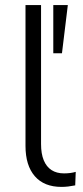

<svg xmlns="http://www.w3.org/2000/svg" viewBox="-20 -725 325 753"><path d="M221 8Q153 8 116.5 -34Q80 -76 80 -153V-705H141V-160Q141 -122 151.5 -96.5Q162 -71 182 -58Q202 -45 231 -45Q244 -45 255.5 -46.5Q267 -48 277 -51L275 2Q260 5 247 6.5Q234 8 221 8ZM189 -516V-705H246L223 -516Z"/></svg>

Font: Nunito Sans 12pt ExtraLight 12pt Light
Style: Regular
Weight: 300
Version: Version 3.101;gftools[0.9.27]